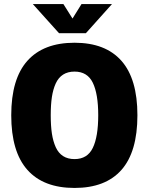

<svg xmlns="http://www.w3.org/2000/svg" viewBox="-20 -917 750 948"><path d="M533 -897 404 -753H271.5L142 -897H293L338 -825.5L382.5 -897ZM348 11Q194.5 11 115 -78.5Q35.5 -168 35.5 -348Q35.5 -527.5 115.2 -616.8Q195 -706 348 -706Q500.5 -706 579.5 -616.8Q658.5 -527.5 658.5 -348Q658.5 -167.5 579.8 -78.2Q501 11 348 11ZM348 -131.5Q411.5 -131.5 438.2 -186.8Q465 -242 465 -348Q465 -453.5 438.2 -508.5Q411.5 -563.5 348 -563.5Q315 -563.5 291.8 -548.8Q268.5 -534 255.2 -505Q242 -476 236.2 -437.8Q230.5 -399.5 230.5 -348Q230.5 -296 236.2 -257.8Q242 -219.5 255.2 -190.2Q268.5 -161 291.8 -146.2Q315 -131.5 348 -131.5Z"/></svg>

Font: League Mono ExtraBold
Style: Regular
Weight: 800
Width: 6
Designer: Tyler Finck
Foundry: The League of Moveable Type / Tyler Finck
Version: Version 2.210